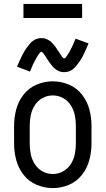

<svg xmlns="http://www.w3.org/2000/svg" viewBox="-20 -954 540 982"><path d="M308 -585Q303 -585 298 -585.5Q293 -586 288.5 -587.5Q284 -589 279.5 -591Q275 -593 270 -596L262 -602L255 -608Q251 -612 248 -615.5Q245 -619 242 -623Q239 -627 236 -631L230 -639Q227 -643 225 -647L219 -655L217 -659L214 -664L208 -672L203 -680Q200 -684 195 -687L192 -689L189 -688Q184 -686 182 -682L177 -675L172 -667Q170 -664 167.5 -660Q165 -656 163 -652L160 -646L158 -643L155 -636L153 -633L151 -629Q149 -625 147 -621L144 -612L140 -604L137 -596L133 -588L67 -613Q80 -644 95 -674Q110 -704 134 -731.5Q158 -759 192 -759Q197 -759 202 -758.5Q207 -758 211.5 -756.5Q216 -755 220.5 -753Q225 -751 230 -748L238 -743L245 -736Q249 -733 252 -729Q255 -725 258 -721.5Q261 -718 264 -714L270 -705Q273 -701 275 -697L281 -689L283 -686L286 -681L292 -672L297 -664Q300 -660 305 -657L308 -655L311 -656Q316 -659 318 -662L323 -670L328 -677Q330 -681 332.5 -684.5Q335 -688 337 -692L341 -700L345 -708L347 -711L349 -716Q351 -720 353 -724L356 -732L360 -740L363 -748L367 -756L433 -732Q420 -700 405 -670Q390 -640 366 -612.5Q342 -585 308 -585ZM250 8Q207 8 167 -9Q127 -26 100.5 -60Q74 -94 63 -135.5Q52 -177 52 -220V-310Q52 -353 63 -394.5Q74 -436 100.5 -470Q127 -504 167 -521Q207 -538 250 -538Q293 -538 333 -521Q373 -504 399.5 -470Q426 -436 437 -394.5Q448 -353 448 -310V-220Q448 -177 437 -135.5Q426 -94 399.5 -60Q373 -26 333 -9Q293 8 250 8ZM250 -64Q278 -64 302.5 -77.5Q327 -91 342 -114.5Q357 -138 362.5 -165Q368 -192 368 -220V-310Q368 -338 362.5 -365Q357 -392 342 -415.5Q327 -439 302.5 -452.5Q278 -466 250 -466Q222 -466 197.5 -452.5Q173 -439 158 -415.5Q143 -392 137.5 -365Q132 -338 132 -310V-220Q132 -192 137.5 -165Q143 -138 158 -114.5Q173 -91 197.5 -77.5Q222 -64 250 -64ZM100 -862V-934H400V-862Z"/></svg>

Font: Iosevka SS01
Style: Regular
Weight: 400
Monospace: yes
Designer: Belleve Invis
Foundry: Belleve Invis
Version: 2.3.3; ttfautohint (v1.8.3)